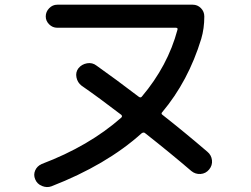

<svg xmlns="http://www.w3.org/2000/svg" viewBox="-20 -750 1040 797"><path d="M193.4 23.4Q174.8 30.3 154.3 22Q133.8 13.7 126 -5.9Q118.2 -24.4 126 -42.5Q133.8 -60.5 153.3 -69.3Q349.6 -143.6 483.4 -261.7Q489.3 -267.6 483.4 -273.4Q391.6 -343.8 318.4 -394.5Q301.8 -407.2 297.4 -428.7Q293 -450.2 305.7 -466.8Q319.3 -483.4 341.3 -487.3Q363.3 -491.2 380.9 -477.5Q460.9 -420.9 555.7 -348.6Q563.5 -342.8 568.4 -348.6Q676.8 -476.6 716.8 -627Q718.8 -634.8 710 -634.8H217.8Q198.2 -634.8 184.1 -648.9Q169.9 -663.1 169.9 -681.6Q169.9 -701.2 184.1 -715.8Q198.2 -730.5 217.8 -730.5H780.3Q799.8 -730.5 814 -716.3Q828.1 -702.1 828.1 -681.6Q828.1 -631.8 815.4 -588.9Q761.7 -413.1 653.3 -284.2Q647.5 -278.3 654.3 -273.4Q745.1 -202.1 840.8 -120.1Q857.4 -106.4 859.9 -85Q862.3 -63.5 848.1 -46.4Q834 -29.3 812.5 -27.8Q791 -26.4 774.4 -40Q685.5 -116.2 581.1 -198.2Q575.2 -202.1 567.4 -196.3Q421.9 -65.4 193.4 23.4Z"/></svg>

Font: Rounded Mgen+ 1mn medium
Style: Regular
Weight: 500
Designer: [Source Han Sans]
Ryoko NISHIZUKA  (kana & ideographs); Paul D. Hunt (Latin, Greek & Cyrillic); Wenlong ZHANG  (bopomofo
Version: Version 1.059.20150602